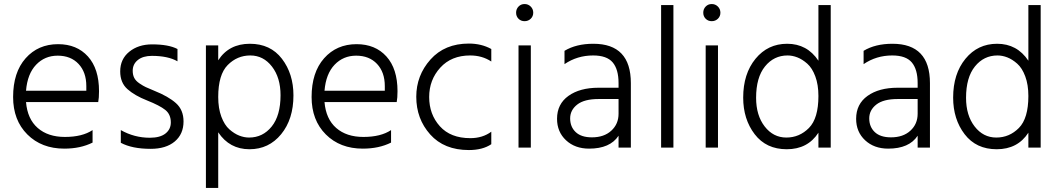

<svg xmlns="http://www.w3.org/2000/svg" viewBox="-20 -732 5256 952"><path d="M439 -25Q379 5 299 5Q186 5 115.5 -65.5Q45 -136 45 -251Q45 -373 107 -443Q169 -513 268 -513Q361 -513 416 -452Q471 -391 471 -280Q471 -246 467 -226H109Q116 -142 167 -97.5Q218 -53 302 -53Q388 -53 439 -87ZM266 -456Q202 -456 159 -411Q116 -366 109 -282H408V-305Q408 -374 369.5 -415Q331 -456 266 -456Z M890 -130Q890 -67 846.5 -30.5Q803 6 727 6Q635 6 579 -24V-87Q646 -49 723 -49Q774 -49 800.5 -70Q827 -91 827 -125Q827 -165 799.5 -187Q772 -209 709 -234Q648 -258 612 -290Q576 -322 576 -378Q576 -439 621 -475.5Q666 -512 734 -512Q816 -512 860 -489V-428Q813 -455 733 -455Q689 -455 663.5 -434.5Q638 -414 638 -381Q638 -361 645.5 -346Q653 -331 671.5 -318.5Q690 -306 703 -300Q716 -294 745 -282Q815 -254 852.5 -220.5Q890 -187 890 -130Z M1062 200H1001V-507H1062V-433Q1115 -515 1219 -515Q1321 -515 1378 -440.5Q1435 -366 1435 -259Q1435 -141 1374 -66.5Q1313 8 1217 8Q1118 8 1062 -76ZM1062 -251Q1062 -195 1077.5 -153.5Q1093 -112 1117.5 -90.5Q1142 -69 1166.5 -59.5Q1191 -50 1215 -50Q1283 -50 1327 -104.5Q1371 -159 1371 -260Q1371 -347 1328.5 -402Q1286 -457 1221 -457Q1156 -457 1109 -409.5Q1062 -362 1062 -251Z M1919 -25Q1859 5 1779 5Q1666 5 1595.5 -65.5Q1525 -136 1525 -251Q1525 -373 1587 -443Q1649 -513 1748 -513Q1841 -513 1896 -452Q1951 -391 1951 -280Q1951 -246 1947 -226H1589Q1596 -142 1647 -97.5Q1698 -53 1782 -53Q1868 -53 1919 -87ZM1746 -456Q1682 -456 1639 -411Q1596 -366 1589 -282H1888V-305Q1888 -374 1849.5 -415Q1811 -456 1746 -456Z M2416 -17Q2373 12 2305 12Q2182 12 2113 -65.5Q2044 -143 2044 -252Q2044 -358 2114.5 -437Q2185 -516 2305 -516Q2367 -516 2416 -489V-427Q2371 -457 2311 -457Q2218 -457 2163 -396.5Q2108 -336 2108 -251Q2108 -165 2161 -106Q2214 -47 2312 -47Q2373 -47 2416 -79Z M2612 0H2551V-507H2612ZM2611.5 -699.5Q2624 -687 2624 -669Q2624 -651 2611.5 -639Q2599 -627 2581 -627Q2563 -627 2551 -639Q2539 -651 2539 -669Q2539 -687 2551 -699.5Q2563 -712 2581 -712Q2599 -712 2611.5 -699.5Z M2915 -51Q2975 -51 3011 -84Q3047 -117 3047 -168V-241H2948Q2877 -241 2842 -213.5Q2807 -186 2807 -145Q2807 -103 2834.5 -77Q2862 -51 2915 -51ZM3047 -59Q3005 5 2901 5Q2831 5 2786.5 -36.5Q2742 -78 2742 -143Q2742 -216 2798.5 -256.5Q2855 -297 2948 -297H3047V-320Q3047 -388 3018 -422.5Q2989 -457 2921 -457Q2842 -457 2779 -414V-480Q2837 -515 2922 -515Q3108 -515 3108 -320V0H3047Z M3319 0H3258V-707H3319Z M3540 0H3479V-507H3540ZM3539.5 -699.5Q3552 -687 3552 -669Q3552 -651 3539.5 -639Q3527 -627 3509 -627Q3491 -627 3479 -639Q3467 -651 3467 -669Q3467 -687 3479 -699.5Q3491 -712 3509 -712Q3527 -712 3539.5 -699.5Z M3729 -247Q3729 -160 3771.5 -105Q3814 -50 3879 -50Q3944 -50 3991 -97.5Q4038 -145 4038 -256Q4038 -312 4022.5 -353.5Q4007 -395 3982.5 -416.5Q3958 -438 3933.5 -447.5Q3909 -457 3885 -457Q3817 -457 3773 -402.5Q3729 -348 3729 -247ZM4099 0H4038V-74Q3985 8 3881 8Q3779 8 3722 -66.5Q3665 -141 3665 -248Q3665 -366 3726 -440.5Q3787 -515 3883 -515Q3982 -515 4038 -431V-707H4099Z M4398 -51Q4458 -51 4494 -84Q4530 -117 4530 -168V-241H4431Q4360 -241 4325 -213.5Q4290 -186 4290 -145Q4290 -103 4317.5 -77Q4345 -51 4398 -51ZM4530 -59Q4488 5 4384 5Q4314 5 4269.5 -36.5Q4225 -78 4225 -143Q4225 -216 4281.5 -256.5Q4338 -297 4431 -297H4530V-320Q4530 -388 4501 -422.5Q4472 -457 4404 -457Q4325 -457 4262 -414V-480Q4320 -515 4405 -515Q4591 -515 4591 -320V0H4530Z M4770 -247Q4770 -160 4812.5 -105Q4855 -50 4920 -50Q4985 -50 5032 -97.5Q5079 -145 5079 -256Q5079 -312 5063.5 -353.5Q5048 -395 5023.5 -416.5Q4999 -438 4974.5 -447.5Q4950 -457 4926 -457Q4858 -457 4814 -402.5Q4770 -348 4770 -247ZM5140 0H5079V-74Q5026 8 4922 8Q4820 8 4763 -66.5Q4706 -141 4706 -248Q4706 -366 4767 -440.5Q4828 -515 4924 -515Q5023 -515 5079 -431V-707H5140Z"/></svg>

Font: Hind Madurai Light
Style: Regular
Weight: 300
Designer: Jyotish Sonowal
Foundry: Indian Type Foundry
Version: Version 1.001;PS 1.0;hotconv 1.0.86;makeotf.lib2.5.63406; tt